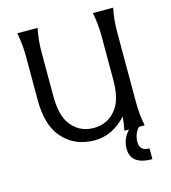

<svg xmlns="http://www.w3.org/2000/svg" viewBox="-134 -845 1035 1162"><g transform="rotate(-15 383.5 -263.5)"><path d="M683.6 0H647.9Q614.7 34.7 614.7 88.4Q614.7 142.6 675.8 142.6V210Q541 210 541 108.9Q541 47.9 585.4 0H556.6Q565.4 -43 568.8 -85.9Q481.4 9.8 369.1 9.8Q241.7 9.8 165 -81.1Q97.7 -160.6 97.7 -315.4V-590.8Q97.7 -664.1 83 -737.3H210Q195.3 -664.1 195.3 -590.8V-316.4Q195.3 -205.1 230.5 -148.4Q284.2 -64 383.3 -64Q476.1 -64 530.3 -140.6Q571.3 -198.7 571.3 -316.4V-590.8Q571.3 -664.1 556.6 -737.3H683.6Q668.9 -664.1 668.9 -590.8V-146.5Q668.9 -73.2 683.6 0Z"/></g></svg>

Font: Classica
Style: Book
Weight: 400
Version: Version 1.001